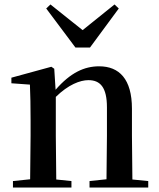

<svg xmlns="http://www.w3.org/2000/svg" viewBox="-20 -840 714 860"><path d="M206 -820 187 -802 318 -627H383L512 -802L493 -820L350 -705ZM456 0H644V-29L573 -36L571 -232V-353C571 -486 514 -543 424 -543C358 -543 296 -515 229 -438L223 -532L210 -541L31 -492V-467L114 -461C116 -412 117 -368 117 -301V-232L115 -37L38 -29V0H300V-29L232 -36L230 -232V-406C286 -461 339 -481 376 -481C429 -481 459 -449 459 -359V-232L457 -37L381 -29V0Z"/></svg>

Font: Noto Serif CJK HK SemiBold
Style: Regular
Weight: 600
Designer: Ryoko NISHIZUKA 西塚涼子 (kana & ideographs); Frank Grießhammer (Latin, Greek & Cyrillic); Wenlong ZHANG 张文龙 (bopomofo); San
Foundry: Adobe
Version: Version 2.001;hotconv 1.1.0;makeotfexe 2.6.0